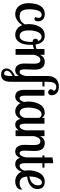

<svg xmlns="http://www.w3.org/2000/svg" viewBox="1122 -1910 1039 3322"><g transform="rotate(90 1641.0 -249.5)"><path d="M272.9 -347.2Q280.8 -353.5 285.4 -368.4Q290 -383.3 290 -398.9Q290 -422.4 275.4 -437.3Q260.7 -452.1 234.9 -452.1Q209 -452.1 189.9 -432.9Q170.9 -413.6 160.9 -381.3Q150.9 -349.1 146 -314Q141.1 -278.8 141.1 -240.2Q141.1 -199.2 147.2 -168.7Q153.3 -138.2 163.6 -119.6Q173.8 -101.1 189.5 -89.6Q205.1 -78.1 221.4 -74Q237.8 -69.8 258.8 -69.8Q311 -69.8 348.1 -96.7Q385.3 -123.5 411.1 -179.2H444.8Q419.4 -102.5 358.4 -48.3Q297.4 5.9 226.1 5.9Q197.3 5.9 170.9 -1.5Q144.5 -8.8 119.4 -26.4Q94.2 -43.9 75.9 -70.1Q57.6 -96.2 46.4 -136.5Q35.2 -176.8 35.2 -227.1Q35.2 -256.8 38.6 -286.4Q42 -315.9 49.6 -348.1Q57.1 -380.4 71.3 -407.7Q85.4 -435.1 105 -457.3Q124.5 -479.5 154.3 -492.2Q184.1 -504.9 220.2 -504.9Q283.2 -504.9 316.2 -474.1Q349.1 -443.4 349.1 -384.8Q349.1 -358.9 338.9 -342.5Q328.6 -326.2 310.1 -326.2Q287.1 -326.2 272.9 -347.2Z M592.8 -504.9Q630.9 -504.9 659.4 -493.2Q688 -481.4 706.1 -459.2Q724.1 -437 734.4 -409.7Q744.6 -382.3 750 -347.2H755.9Q795.4 -347.2 830.8 -363.5Q866.2 -379.9 892.6 -407.2L907.7 -379.9Q889.2 -349.1 846.4 -327.4Q803.7 -305.7 754.9 -297.9Q754.9 -291.5 755.4 -277.8Q755.9 -264.2 755.9 -256.8Q755.9 -133.3 710.7 -63.7Q665.5 5.9 585 5.9Q557.1 5.9 531.2 -1.7Q505.4 -9.3 480.7 -26.9Q456.1 -44.4 438 -70.6Q419.9 -96.7 408.9 -137Q397.9 -177.2 397.9 -227.1Q397.9 -264.6 403.6 -301.3Q409.2 -337.9 423.6 -375.2Q438 -412.6 459.2 -440.9Q480.5 -469.2 515.1 -487.1Q549.8 -504.9 592.8 -504.9ZM602.5 -69.8Q653.8 -69.8 679.7 -121.8Q705.6 -173.8 705.6 -271Q705.6 -287.1 704.6 -294.9Q675.8 -296.4 663.3 -308.1Q650.9 -319.8 650.9 -345.2Q650.9 -367.7 660.9 -377.4Q670.9 -387.2 690.9 -388.2Q668.9 -450.2 618.7 -450.2Q588.9 -450.2 566.2 -430.2Q543.5 -410.2 530.8 -377Q518.1 -343.8 512 -306.9Q505.9 -270 505.9 -231Q505.9 -184.6 514.4 -151.4Q522.9 -118.2 537.6 -101.3Q552.2 -84.5 568.1 -77.1Q584 -69.8 602.5 -69.8Z M828.6 -500H928.7V-423.8Q942.4 -449.7 958.5 -467Q974.6 -484.4 991.2 -491.9Q1007.8 -499.5 1020.8 -502.2Q1033.7 -504.9 1048.8 -504.9Q1083.5 -504.9 1109.4 -493.4Q1135.3 -481.9 1149.4 -464.6Q1163.6 -447.3 1172.1 -421.9Q1180.7 -396.5 1183.1 -374.8Q1185.5 -353 1185.5 -326.2Q1185.5 -303.2 1182.6 -242.7Q1179.7 -182.1 1179.7 -155.8Q1179.7 -69.8 1224.6 -69.8Q1273.9 -69.8 1296.9 -179.2H1333.5Q1325.2 -131.3 1311.8 -95.9Q1298.3 -60.5 1284.7 -41.5Q1271 -22.5 1254.2 -11.2Q1237.3 0 1224.4 2.9Q1211.4 5.9 1196.8 5.9Q1137.7 5.9 1108.6 -37.4Q1079.6 -80.6 1079.6 -147Q1079.6 -159.2 1081.1 -233.2Q1082.5 -307.1 1082.5 -320.8Q1082.5 -429.2 1018.6 -429.2Q986.8 -429.2 964.8 -403.1Q942.9 -377 928.7 -319.8V0H828.6Z M1476.6 -464.8H1395.5V80.1Q1395.5 128.9 1386.2 163.1Q1377 197.3 1359.4 215.8Q1341.8 234.4 1320.6 242.2Q1299.3 250 1271.5 250Q1218.8 250 1192.1 225.3Q1165.5 200.7 1165.5 159.2Q1165.5 67.9 1295.4 13.2V-561Q1295.4 -587.9 1301.3 -613.5Q1307.1 -639.2 1320.8 -664.1Q1334.5 -689 1355 -707.5Q1375.5 -726.1 1407 -737.5Q1438.5 -749 1477.5 -749Q1550.8 -749 1589.6 -713.4Q1628.4 -677.7 1628.4 -626Q1628.4 -593.8 1613.8 -578.9Q1599.1 -564 1577.6 -564Q1557.1 -564 1541.3 -576.9Q1525.4 -589.8 1525.4 -609.9Q1525.4 -625 1533.4 -639.4Q1541.5 -653.8 1553.7 -655.8Q1548.3 -681.2 1528.8 -692.6Q1509.3 -704.1 1484.4 -704.1Q1458 -704.1 1439.7 -691.9Q1421.4 -679.7 1412.1 -657Q1402.8 -634.3 1399.2 -608.2Q1395.5 -582 1395.5 -547.9V-500H1476.6ZM1535.6 -500H1635.7V-160.2Q1635.7 -69.8 1680.7 -69.8Q1729.5 -69.8 1752.4 -179.2H1789.6Q1781.2 -131.3 1767.8 -95.9Q1754.4 -60.5 1740.7 -41.5Q1727.1 -22.5 1709.7 -11.2Q1692.4 0 1679.2 2.9Q1666 5.9 1650.4 5.9Q1617.7 5.9 1594 -7.3Q1570.3 -20.5 1558.3 -42.7Q1546.4 -64.9 1541 -88.6Q1535.6 -112.3 1535.6 -139.2ZM1295.4 82V50.8Q1251.5 71.8 1228 98.1Q1204.6 124.5 1204.6 149.9Q1204.6 169.9 1217.8 184.1Q1231 198.2 1250.5 198.2Q1264.6 198.2 1273.7 190.4Q1282.7 182.6 1287.4 166.3Q1292 149.9 1293.7 130.4Q1295.4 110.8 1295.4 82Z M2020 -500H2120.1V-160.2Q2120.1 -69.8 2165 -69.8Q2214.4 -69.8 2237.3 -179.2H2273.9Q2265.1 -131.3 2252 -95.9Q2238.8 -60.5 2225.1 -41.5Q2211.4 -22.5 2194.3 -11.2Q2177.2 0 2164.1 2.9Q2150.9 5.9 2135.3 5.9Q2056.6 5.9 2038.1 -88.9Q2022 -47.9 1987.8 -21Q1953.6 5.9 1908.2 5.9Q1882.8 5.9 1859.1 -1.7Q1835.4 -9.3 1813 -26.6Q1790.5 -43.9 1773.9 -69.8Q1757.3 -95.7 1747.3 -135Q1737.3 -174.3 1737.3 -223.1Q1737.3 -261.7 1743.9 -299.8Q1750.5 -337.9 1765.1 -375.2Q1779.8 -412.6 1801.3 -441.2Q1822.8 -469.7 1855.5 -487.3Q1888.2 -504.9 1927.2 -504.9Q1955.6 -504.9 1981.2 -492.7Q2006.8 -480.5 2020 -452.1ZM1933.1 -69.8Q1965.3 -69.8 1992.7 -102.3Q2020 -134.8 2020 -179.2V-407.2Q2012.7 -424.8 1997.1 -437.5Q1981.4 -450.2 1960.9 -450.2Q1930.2 -450.2 1906.2 -429.2Q1882.3 -408.2 1869.1 -374.5Q1856 -340.8 1849.1 -304Q1842.3 -267.1 1842.3 -230Q1842.3 -147 1865.2 -108.4Q1888.2 -69.8 1933.1 -69.8Z M2235.8 -500H2335.9V-423.8Q2349.6 -449.7 2365.7 -467Q2381.8 -484.4 2398.4 -491.9Q2415 -499.5 2428 -502.2Q2440.9 -504.9 2456.1 -504.9Q2490.7 -504.9 2516.6 -493.4Q2542.5 -481.9 2556.6 -464.6Q2570.8 -447.3 2579.3 -421.9Q2587.9 -396.5 2590.3 -374.8Q2592.8 -353 2592.8 -326.2Q2592.8 -303.2 2589.8 -242.7Q2586.9 -182.1 2586.9 -155.8Q2586.9 -69.8 2631.8 -69.8Q2681.2 -69.8 2704.1 -179.2H2740.7Q2732.4 -131.3 2719 -95.9Q2705.6 -60.5 2691.9 -41.5Q2678.2 -22.5 2661.4 -11.2Q2644.5 0 2631.6 2.9Q2618.7 5.9 2604 5.9Q2544.9 5.9 2515.9 -37.4Q2486.8 -80.6 2486.8 -147Q2486.8 -159.2 2488.3 -233.2Q2489.7 -307.1 2489.7 -320.8Q2489.7 -429.2 2425.8 -429.2Q2394 -429.2 2372.1 -403.1Q2350.1 -377 2335.9 -319.8V0H2235.8Z M2703.6 -638.2 2803.7 -651.9V-500H2880.9V-464.8H2803.7V-160.2Q2803.7 -69.8 2850.6 -69.8Q2878.9 -69.8 2903.1 -97.9Q2927.2 -126 2940.9 -179.2H2977.5Q2964.8 -131.3 2948.7 -96.2Q2932.6 -61 2917.2 -41.7Q2901.9 -22.5 2883.5 -11.2Q2865.2 0 2851.6 2.9Q2837.9 5.9 2821.8 5.9Q2787.6 5.9 2763.2 -7.1Q2738.8 -20 2726.3 -42.5Q2713.9 -64.9 2708.7 -88.4Q2703.6 -111.8 2703.6 -139.2V-464.8H2669.9V-500H2703.6Z M3251.5 -375Q3251.5 -305.2 3193.6 -258.3Q3135.7 -211.4 3034.7 -200.2Q3041.5 -126.5 3071.3 -98.1Q3101.1 -69.8 3149.4 -69.8Q3223.6 -69.8 3257.8 -119.1Q3259.8 -101.6 3259.8 -94.2Q3259.8 -50.3 3218 -22.2Q3176.3 5.9 3118.7 5.9Q3090.8 5.9 3064.2 -1.7Q3037.6 -9.3 3012.7 -26.9Q2987.8 -44.4 2969 -70.6Q2950.2 -96.7 2939 -136.5Q2927.7 -176.3 2927.7 -225.1Q2927.7 -260.7 2933.6 -297.4Q2939.5 -334 2953.6 -371.8Q2967.8 -409.7 2989 -438.7Q3010.3 -467.8 3043.7 -486.3Q3077.1 -504.9 3118.7 -504.9Q3251.5 -504.9 3251.5 -375ZM3033.7 -238.8Q3104.5 -250 3146 -289.3Q3187.5 -328.6 3187.5 -384.8Q3187.5 -456.1 3137.7 -456.1Q3104.5 -456.1 3080.1 -421.4Q3055.7 -386.7 3044.7 -338.6Q3033.7 -290.5 3033.7 -238.8Z"/></g></svg>

Font: Lobster Two
Style: Regular
Weight: 400
Designer: Pablo Impallari
Foundry: Pablo Impallari. www.impallari.com
Version: Version 1.006